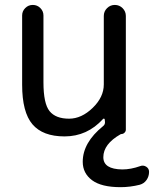

<svg xmlns="http://www.w3.org/2000/svg" viewBox="-20 -567 628 783"><path d="M471.7 196.3Q393.6 196.3 355.5 168Q317.4 139.6 317.4 92.8Q317.4 14.6 400.4 -52.7Q408.2 -58.6 408.2 -68.4L407.2 -79.1Q407.2 -82 404.8 -83Q402.3 -84 400.4 -82Q335.9 -10.7 243.2 -10.7Q154.3 -10.7 112.3 -60.1Q70.3 -109.4 70.3 -221.7V-503.9Q70.3 -521.5 83 -534.2Q95.7 -546.9 113.8 -546.9Q131.8 -546.9 144.5 -534.2Q157.2 -521.5 157.2 -503.9V-231.4Q157.2 -144.5 182.1 -113.8Q207 -83 261.7 -83Q312.5 -83 357.9 -127Q403.3 -170.9 403.3 -222.7V-502Q403.3 -520.5 416.5 -533.7Q429.7 -546.9 448.2 -546.9Q466.8 -546.9 480 -533.7Q493.2 -520.5 493.2 -502V-38.1Q493.2 -31.2 487.8 -25.9Q482.4 -20.5 475.6 -20.5Q473.6 -20.5 471.7 -19.5Q401.4 20.5 401.4 74.2Q401.4 123 478.5 124Q513.7 124 551.8 110.4Q564.5 105.5 576.2 112.8Q587.9 120.1 587.9 133.8Q587.9 152.3 577.6 167Q567.4 181.6 549.8 186.5Q510.7 196.3 471.7 196.3Z"/></svg>

Font: Gen Jyuu GothicX Regular
Style: Regular
Weight: 400
Designer: [Source Han Sans]
Ryoko NISHIZUKA  (kana & ideographs); Paul D. Hunt (Latin, Greek & Cyrillic); Wenlong ZHANG  (bopomofo
Version: Version 1.002.20150607